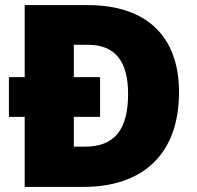

<svg xmlns="http://www.w3.org/2000/svg" viewBox="-20 -734 774 754"><path d="M324 -714H77V-431H15V-275H77V0H308C535 0 683 -123 683 -372C683 -593 554 -714 324 -714ZM326 -558C431 -558 483 -495 483 -365C483 -225 430 -158 313 -158H270V-275H373V-431H270V-558Z"/></svg>

Font: Noto Sans Bengali Black
Style: Regular
Weight: 900
Designer: Jelle Bosma - Monotype Design Team
Foundry: Monotype Imaging Inc.
Version: Version 2.003